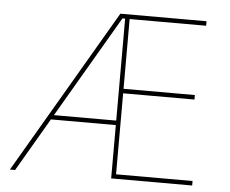

<svg xmlns="http://www.w3.org/2000/svg" viewBox="-52 -790 1018 850"><g transform="rotate(5 457.5 -365.0)"><path d="M22 0 449 -730H832V-710H492V-400H809V-380H492V-20H832V0H472V-710H460L45 0ZM178 -237V-257H482V-237Z"/></g></svg>

Font: M PLUS 1 Thin
Style: Regular
Weight: 100
Designer: Coji Morishita
Foundry: UNDERFOREST DESIGN
Version: Version 1.001